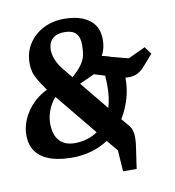

<svg xmlns="http://www.w3.org/2000/svg" viewBox="-85 -726 840 919"><g transform="rotate(-10 335.0 -266.0)"><path d="M439 118 432 15 387 -39Q351 -15 306.5 -2Q262 11 213 11Q114 11 63.5 -25.5Q13 -62 13 -132Q13 -191 50 -246Q87 -301 148 -330Q124 -364 111 -386Q98 -408 93 -427Q88 -446 88 -469Q88 -521 114 -562Q140 -603 185 -626.5Q230 -650 286 -650Q339 -650 376.5 -635Q414 -620 433.5 -591.5Q453 -563 453 -521Q453 -475 434 -444Q446 -441 456.5 -438.5Q467 -436 476 -432L560 -410L644 -449L670 -413L621 -357Q605 -339 587 -330Q569 -321 545 -321Q538 -321 531.5 -321.5Q525 -322 517.5 -323.5Q510 -325 498 -328L526 -362Q527 -351 527.5 -338Q528 -325 528 -314Q528 -266 514 -219Q500 -172 474 -129L496 -103Q513 -85 518.5 -69Q524 -53 524 -38Q524 -27 523.5 -15.5Q523 -4 519 22L505 118ZM236 -55Q267 -55 295 -63.5Q323 -72 347 -88L182 -289Q161 -266 148 -233.5Q135 -201 135 -168Q135 -113 161 -84Q187 -55 236 -55ZM422 -193Q429 -216 432.5 -241.5Q436 -267 436 -293Q436 -302 436 -313Q436 -324 434 -348L382 -364L306 -329L276 -365Q310 -395 326 -417.5Q342 -440 346.5 -462Q351 -484 351 -512Q351 -550 333.5 -568.5Q316 -587 277 -587Q240 -587 219.5 -568Q199 -549 199 -512Q199 -497 204 -480.5Q209 -464 218 -447.5Q227 -431 241 -414Z"/></g></svg>

Font: Faustina
Style: Bold Italic
Weight: 700
Italic angle: -8°
Designer: Alfonso Garcia
Foundry: http://www.omnibus-type.com
Version: Version 1.200